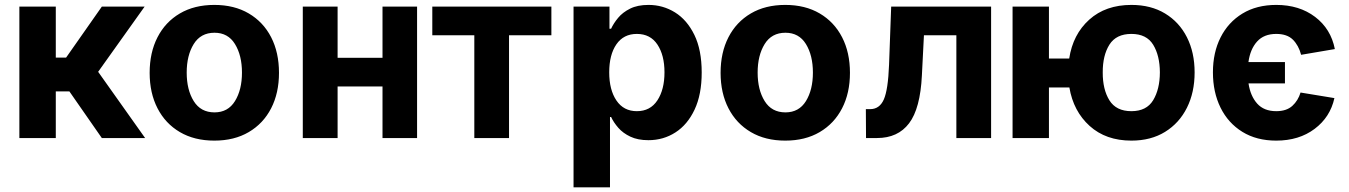

<svg xmlns="http://www.w3.org/2000/svg" viewBox="-20 -573 5601 797"><path d="M60.4 0V-545.5H211.6V-333.8H254.3L402.7 -545.5H580.3L387.4 -274.9L582.4 0H402.7L268.1 -193.5H211.6V0Z M869.7 10.7Q786.9 10.7 726.7 -24.7Q666.5 -60 633.9 -123.4Q601.2 -186.8 601.2 -270.6Q601.2 -355.1 633.9 -418.5Q666.5 -481.9 726.7 -517.2Q786.9 -552.6 869.7 -552.6Q952.4 -552.6 1012.6 -517.2Q1072.8 -481.9 1105.5 -418.5Q1138.1 -355.1 1138.1 -270.6Q1138.1 -186.8 1105.5 -123.4Q1072.8 -60 1012.6 -24.7Q952.4 10.7 869.7 10.7ZM870.4 -106.5Q926.5 -106.5 955.4 -153.4Q984.4 -200.3 984.4 -271.7Q984.4 -343 955.4 -390.1Q926.5 -437.1 870.4 -437.1Q813.2 -437.1 784.1 -390.1Q755 -343 755 -271.7Q755 -200.3 784.1 -153.4Q813.2 -106.5 870.4 -106.5Z M1381.4 -545.5V-333.1H1567.8V-545.5H1711.3V0H1567.8V-214.1H1381.4V0H1236.9V-545.5Z M1774.5 -426.5V-545.5H2268.8V-426.5H2093V0H1948.9V-426.5Z M2360.8 204.5V-545.5H2509.9V-453.8H2516.7Q2527 -476.2 2545.8 -498.9Q2564.6 -521.7 2595.5 -537.1Q2626.4 -552.6 2671.9 -552.6Q2731.9 -552.6 2782 -521.5Q2832 -490.4 2862.4 -428.1Q2892.8 -365.8 2892.8 -272Q2892.8 -180.8 2863.3 -118.1Q2833.8 -55.4 2783.7 -23.3Q2733.7 8.9 2671.5 8.9Q2627.5 8.9 2596.8 -5.7Q2566.1 -20.2 2546.7 -42.4Q2527.3 -64.6 2516.7 -87.4H2512.1V204.5ZM2508.9 -272.7Q2508.9 -199.9 2538.9 -155.7Q2568.9 -111.5 2623.6 -111.5Q2679.3 -111.5 2708.8 -156.4Q2738.3 -201.3 2738.3 -272.7Q2738.3 -343.8 2709 -388Q2679.7 -432.2 2623.6 -432.2Q2568.5 -432.2 2538.7 -389Q2508.9 -345.9 2508.9 -272.7Z M3239.7 10.7Q3157 10.7 3096.8 -24.7Q3036.6 -60 3003.9 -123.4Q2971.2 -186.8 2971.2 -270.6Q2971.2 -355.1 3003.9 -418.5Q3036.6 -481.9 3096.8 -517.2Q3157 -552.6 3239.7 -552.6Q3322.4 -552.6 3382.6 -517.2Q3442.8 -481.9 3475.5 -418.5Q3508.2 -355.1 3508.2 -270.6Q3508.2 -186.8 3475.5 -123.4Q3442.8 -60 3382.6 -24.7Q3322.4 10.7 3239.7 10.7ZM3240.4 -106.5Q3296.5 -106.5 3325.5 -153.4Q3354.4 -200.3 3354.4 -271.7Q3354.4 -343 3325.5 -390.1Q3296.5 -437.1 3240.4 -437.1Q3183.2 -437.1 3154.1 -390.1Q3125 -343 3125 -271.7Q3125 -200.3 3154.1 -153.4Q3183.2 -106.5 3240.4 -106.5Z M3574.9 0 3574.2 -120H3592.3Q3631 -120 3648.8 -160.2Q3666.5 -200.3 3670.5 -304L3679.3 -545.5H4094.1V0H3949.9V-426.5H3815.3L3806.8 -259.9Q3800.1 -122.5 3753.7 -61.3Q3707.4 0 3620.4 0Z M4334.2 -545.5V-329.9H4418.3Q4433.6 -430.4 4501.6 -491.5Q4569.6 -552.6 4676.5 -552.6Q4757.5 -552.6 4816.2 -517Q4875 -481.5 4907 -418.3Q4938.9 -355.1 4938.9 -272.4Q4938.9 -189.6 4907 -125.7Q4875 -61.8 4816.2 -25.6Q4757.5 10.7 4676.5 10.7Q4570.7 10.7 4503.2 -50.2Q4435.7 -111.2 4419 -209.9H4334.2V0H4183.2V-545.5ZM4676.5 -111.5Q4739.3 -111.5 4766.9 -157.1Q4794.4 -202.8 4794.7 -272.4Q4794.4 -342.3 4766.9 -387.3Q4739.3 -432.2 4676.5 -432.2Q4613.3 -432.2 4585.2 -387.6Q4557.2 -343 4557.5 -272.4Q4557.2 -201.7 4585.2 -156.6Q4613.3 -111.5 4676.5 -111.5Z M5313.9 -315.3V-226.9H5162.6Q5170.5 -174.4 5198.7 -142.9Q5226.9 -111.5 5277.7 -111.5Q5320.3 -111.5 5344.5 -133.5Q5368.6 -155.5 5378.6 -188.9L5519.2 -165.8Q5501.8 -86.6 5437 -38Q5372.2 10.7 5277.7 10.7Q5196 10.7 5137.1 -25.7Q5078.1 -62.1 5046.5 -126.2Q5014.9 -190.3 5014.9 -272.7Q5014.9 -354.8 5046.7 -417.8Q5078.5 -480.8 5137.4 -516.7Q5196.4 -552.6 5277.7 -552.6Q5373.6 -552.6 5439.1 -502.8Q5504.6 -453.1 5521 -369.3L5381 -345.5Q5370.7 -384.6 5346.8 -408.4Q5322.8 -432.2 5277.7 -432.2Q5226.6 -432.2 5198.2 -400.6Q5169.7 -369 5162.3 -315.3Z"/></svg>

Font: Inter Zeller
Style: Bold
Weight: 700
Designer: Rasmus Andersson; Joe Bland
Foundry: zeller
Version: Version 3.015;git-dec3a8cb1